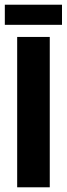

<svg xmlns="http://www.w3.org/2000/svg" viewBox="-32 -796 283 816"><path d="M179.5 0H41V-639H179.5ZM-11.5 -690.5V-776H231.5V-690.5Z"/></svg>

Font: Anek Latin Condensed
Style: Bold
Weight: 700
Width: 3
Designer: Yesha Goshar
Foundry: Ek Type
Version: Version 1.003